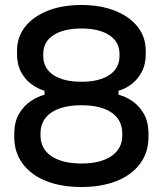

<svg xmlns="http://www.w3.org/2000/svg" viewBox="-20 -734 651 768"><path d="M306 14Q225 14 164.5 -10Q104 -34 70.5 -79.5Q37 -125 37 -186V-197Q37 -247 56.5 -279.5Q76 -312 104.5 -330.5Q133 -349 158 -355V-371Q133 -378 107 -396.5Q81 -415 64.5 -445.5Q48 -476 48 -519V-530Q48 -586 80.5 -627Q113 -668 171 -691Q229 -714 306 -714Q382 -714 440 -691Q498 -668 530.5 -627Q563 -586 563 -530V-519Q563 -476 546.5 -445.5Q530 -415 505 -396.5Q480 -378 454 -371V-355Q480 -349 508 -330.5Q536 -312 555 -279.5Q574 -247 574 -197V-186Q574 -125 540.5 -79.5Q507 -34 446.5 -10Q386 14 306 14ZM306 -80Q382 -80 425.5 -109.5Q469 -139 469 -192V-200Q469 -254 426.5 -283.5Q384 -313 306 -313Q228 -313 185 -283.5Q142 -254 142 -200V-192Q142 -139 185.5 -109.5Q229 -80 306 -80ZM306 -407Q377 -407 417.5 -434Q458 -461 458 -510V-518Q458 -567 417 -593.5Q376 -620 306 -620Q235 -620 194 -593.5Q153 -567 153 -518V-510Q153 -461 193.5 -434Q234 -407 306 -407Z"/></svg>

Font: Space Grotesk Medium
Style: Regular
Weight: 500
Designer: Florian Karsten
Foundry: Florian Karsten
Version: Version 2.000